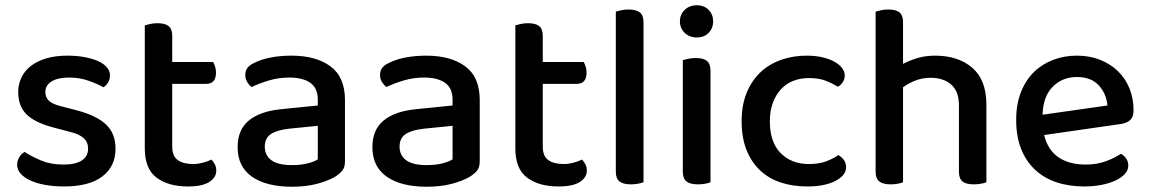

<svg xmlns="http://www.w3.org/2000/svg" viewBox="-20 -693 4356 728"><path d="M418 -129Q418 -62 368 -24Q318 14 223 14Q184 14 151 8Q118 2 94.5 -9Q71 -20 58 -35Q45 -50 45 -68Q45 -83 52.5 -96Q60 -109 73 -117Q101 -99 137 -84Q173 -69 221 -69Q266 -69 290 -84.5Q314 -100 314 -129Q314 -154 297.5 -169Q281 -184 249 -192L181 -210Q113 -228 81 -259Q49 -290 49 -344Q49 -373 61 -398.5Q73 -424 96.5 -442.5Q120 -461 155 -471.5Q190 -482 235 -482Q271 -482 300.5 -476.5Q330 -471 351.5 -461.5Q373 -452 385 -438Q397 -424 397 -408Q397 -392 390 -380.5Q383 -369 372 -362Q354 -373 318.5 -386Q283 -399 242 -399Q200 -399 176 -384.5Q152 -370 152 -344Q152 -324 165.5 -311Q179 -298 212 -290L270 -275Q346 -255 382 -221Q418 -187 418 -129Z M633 -137Q633 -101 654 -86Q675 -71 713 -71Q730 -71 749 -76Q768 -81 782 -88Q789 -80 794.5 -70Q800 -60 800 -46Q800 -20 773.5 -3Q747 14 693 14Q618 14 573.5 -19.5Q529 -53 529 -130V-597Q536 -599 549 -602Q562 -605 577 -605Q606 -605 619.5 -594Q633 -583 633 -557V-458H788Q792 -452 795.5 -441Q799 -430 799 -418Q799 -375 762 -375H633V-137Z M1087 -67Q1122 -67 1148 -74Q1174 -81 1185 -89V-216L1076 -205Q1030 -200 1007 -184.5Q984 -169 984 -137Q984 -104 1009 -85.5Q1034 -67 1087 -67ZM1085 -482Q1178 -482 1233 -441.5Q1288 -401 1288 -314V-81Q1288 -58 1277.5 -45.5Q1267 -33 1249 -22Q1223 -7 1182 4Q1141 15 1087 15Q990 15 935.5 -23Q881 -61 881 -135Q881 -201 923.5 -236Q966 -271 1046 -279L1185 -293V-315Q1185 -359 1156.5 -379Q1128 -399 1077 -399Q1037 -399 1000 -388Q963 -377 934 -363Q924 -371 917 -382.5Q910 -394 910 -408Q910 -425 918.5 -436Q927 -447 945 -455Q973 -469 1009 -475.5Q1045 -482 1085 -482Z M1598 -67Q1633 -67 1659 -74Q1685 -81 1696 -89V-216L1587 -205Q1541 -200 1518 -184.5Q1495 -169 1495 -137Q1495 -104 1520 -85.5Q1545 -67 1598 -67ZM1596 -482Q1689 -482 1744 -441.5Q1799 -401 1799 -314V-81Q1799 -58 1788.5 -45.5Q1778 -33 1760 -22Q1734 -7 1693 4Q1652 15 1598 15Q1501 15 1446.5 -23Q1392 -61 1392 -135Q1392 -201 1434.5 -236Q1477 -271 1557 -279L1696 -293V-315Q1696 -359 1667.5 -379Q1639 -399 1588 -399Q1548 -399 1511 -388Q1474 -377 1445 -363Q1435 -371 1428 -382.5Q1421 -394 1421 -408Q1421 -425 1429.5 -436Q1438 -447 1456 -455Q1484 -469 1520 -475.5Q1556 -482 1596 -482Z M2038 -137Q2038 -101 2059 -86Q2080 -71 2118 -71Q2135 -71 2154 -76Q2173 -81 2187 -88Q2194 -80 2199.5 -70Q2205 -60 2205 -46Q2205 -20 2178.5 -3Q2152 14 2098 14Q2023 14 1978.5 -19.5Q1934 -53 1934 -130V-597Q1941 -599 1954 -602Q1967 -605 1982 -605Q2011 -605 2024.5 -594Q2038 -583 2038 -557V-458H2193Q2197 -452 2200.5 -441Q2204 -430 2204 -418Q2204 -375 2167 -375H2038V-137Z M2372 6Q2343 6 2329 -5Q2315 -16 2315 -42V-649Q2322 -651 2335 -654Q2348 -657 2363 -657Q2392 -657 2406 -646Q2420 -635 2420 -609V-2Q2412 1 2399.5 3.5Q2387 6 2372 6Z M2674 -2Q2667 1 2654.5 3.5Q2642 6 2626 6Q2597 6 2583 -5Q2569 -16 2569 -42V-465Q2577 -467 2589.5 -470Q2602 -473 2618 -473Q2647 -473 2660.5 -462Q2674 -451 2674 -424ZM2558 -612Q2558 -638 2576 -655.5Q2594 -673 2622 -673Q2650 -673 2667 -655.5Q2684 -638 2684 -612Q2684 -586 2667 -568.5Q2650 -551 2622 -551Q2594 -551 2576 -568.5Q2558 -586 2558 -612Z M3047 -397Q3015 -397 2988 -386.5Q2961 -376 2941.5 -355Q2922 -334 2910.5 -303.5Q2899 -273 2899 -233Q2899 -154 2940 -112.5Q2981 -71 3047 -71Q3085 -71 3112 -81Q3139 -91 3159 -105Q3172 -97 3180 -86Q3188 -75 3188 -59Q3188 -28 3147.5 -7Q3107 14 3041 14Q2986 14 2940.5 -1Q2895 -16 2862 -47Q2829 -78 2810.5 -124.5Q2792 -171 2792 -233Q2792 -295 2811.5 -342Q2831 -389 2864.5 -420Q2898 -451 2943 -466.5Q2988 -482 3038 -482Q3071 -482 3097.5 -476Q3124 -470 3143 -459.5Q3162 -449 3172.5 -435.5Q3183 -422 3183 -407Q3183 -393 3175.5 -381.5Q3168 -370 3157 -364Q3136 -377 3110.5 -387Q3085 -397 3047 -397Z M3616 -292Q3616 -347 3586.5 -372.5Q3557 -398 3509 -398Q3477 -398 3450.5 -387.5Q3424 -377 3404 -362V-2Q3397 1 3384.5 3.5Q3372 6 3357 6Q3328 6 3314 -5Q3300 -16 3300 -42V-649Q3307 -651 3320 -654Q3333 -657 3348 -657Q3377 -657 3390.5 -646Q3404 -635 3404 -609V-451Q3427 -463 3457.5 -472.5Q3488 -482 3526 -482Q3613 -482 3666.5 -436Q3720 -390 3720 -296V-2Q3713 1 3700 3.5Q3687 6 3673 6Q3643 6 3629.5 -5Q3616 -16 3616 -42V-292Z M3939 -181Q3953 -124 3993.5 -96.5Q4034 -69 4097 -69Q4139 -69 4174 -82Q4209 -95 4230 -110Q4258 -94 4258 -65Q4258 -48 4245 -33.5Q4232 -19 4209.5 -8.5Q4187 2 4156.5 8Q4126 14 4091 14Q4033 14 3985.5 -2Q3938 -18 3904 -50Q3870 -82 3851.5 -129Q3833 -176 3833 -238Q3833 -298 3851 -343.5Q3869 -389 3900 -419.5Q3931 -450 3973 -466Q4015 -482 4063 -482Q4111 -482 4150.5 -466.5Q4190 -451 4218.5 -423.5Q4247 -396 4262.5 -358Q4278 -320 4278 -275Q4278 -250 4266 -238.5Q4254 -227 4231 -223ZM4063 -401Q4008 -401 3971.5 -364Q3935 -327 3933 -258L4179 -293Q4175 -338 4146 -369.5Q4117 -401 4063 -401Z"/></svg>

Font: Baloo Bhaina 2 Medium
Style: Regular
Weight: 500
Designer: Yesha Goshar, Manish Minz, Shuchita Grover and Ek Type
Foundry: Ek Type
Version: Version 1.640;hotconv 1.0.111;makeotfexe 2.5.65597; ttfautoh